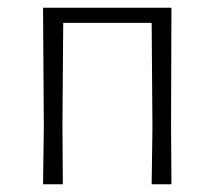

<svg xmlns="http://www.w3.org/2000/svg" viewBox="-20 -475 554 495"><path d="M421 -152 422 0H371L373 -147L371 -416H143L141 -152L142 0H91L93 -147L91 -455H422Z"/></svg>

Font: Luna Sans Light
Style: Regular
Weight: 300
Designer: Juan Pablo del Peral
Foundry: Huerta Tipografica
Version: Version 2.001; ttfautohint (v1.5)